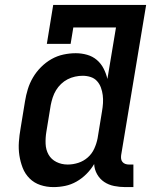

<svg xmlns="http://www.w3.org/2000/svg" viewBox="-20 -755 640 783"><path d="M198 8Q170 8 144.5 -0.5Q119 -9 100.5 -27.5Q82 -46 72.5 -70.5Q63 -95 59 -121.5Q55 -148 57 -176Q59 -204 64 -232L82 -342Q86 -367 93.5 -391.5Q101 -416 114.5 -439Q128 -462 147.5 -481.5Q167 -501 190 -514Q213 -527 238.5 -532.5Q264 -538 289 -538Q313 -538 335.5 -531.5Q358 -525 375 -510.5Q392 -496 402.5 -475.5Q413 -455 418 -433L453 -643H279L268 -576H171L197 -735H576L474 -122Q473 -114 474 -107Q475 -100 479.5 -94.5Q484 -89 491 -86.5Q498 -84 506 -84H524V8H491Q468 8 445.5 3.5Q423 -1 405 -13Q387 -25 376 -44.5Q365 -64 364 -86Q351 -64 332.5 -45.5Q314 -27 292 -14.5Q270 -2 246 3Q222 8 198 8ZM256 -84Q278 -84 299.5 -91Q321 -98 338 -113Q355 -128 364.5 -149Q374 -170 378 -191L396 -301Q399 -318 400 -334.5Q401 -351 399 -367Q397 -383 391.5 -398Q386 -413 375.5 -424.5Q365 -436 349.5 -441Q334 -446 317 -446Q302 -446 286 -442.5Q270 -439 255.5 -431.5Q241 -424 229 -412.5Q217 -401 208.5 -387Q200 -373 195 -357.5Q190 -342 187 -327L169 -217Q165 -193 166 -168.5Q167 -144 178 -124.5Q189 -105 210 -94.5Q231 -84 256 -84Q256 -84 256 -84Q256 -84 256 -84Z"/></svg>

Font: Iosevka Curly Slab SmBdEx
Style: Italic
Weight: 600
Width: 7
Italic angle: -9°
Monospace: yes
Designer: Belleve Invis
Foundry: Belleve Invis
Version: Version 11.1.0; ttfautohint (v1.8.3)